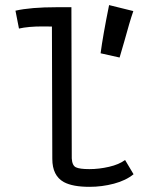

<svg xmlns="http://www.w3.org/2000/svg" viewBox="-20 -723 558 751"><path d="M501.5 -679.7Q493.2 -655.8 485.1 -627.9Q477.1 -600.1 466.6 -562.5Q456.1 -524.9 447.8 -498L373.5 -514.6Q382.3 -582.5 406.7 -703.1ZM202.6 -694.8H259.3L260.7 -103.5Q262.2 -75.7 276.9 -68.6Q291.5 -61.5 329.6 -61.5Q367.7 -61.5 406.7 -70.6Q445.8 -79.6 469.2 -97.2L502.4 -41.5Q472.7 -17.1 425.8 -4.6Q378.9 7.8 330.1 7.8Q264.2 7.8 230 -10.7Q184.6 -35.6 184.6 -101.6L183.1 -619.1Q179.7 -619.1 167.5 -619.4Q155.3 -619.6 147 -619.6Q90.3 -619.6 54.2 -611.3L40.5 -681.2Q99.6 -694.8 202.6 -694.8Z"/></svg>

Font: Fantasque Sans Mono
Style: Regular
Weight: 400
Monospace: yes
Designer: Jany Belluz
Version: Version 1.8.0 ; ttfautohint (v1.8.2)